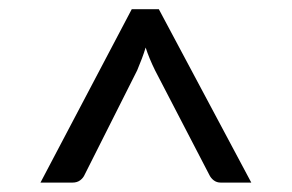

<svg xmlns="http://www.w3.org/2000/svg" viewBox="-20 -736 620 408"><path d="M514 -348 317.5 -716.5H260L66 -348H134C140.7 -348 146.2 -349.7 150.5 -353C154.8 -356.3 158 -360.3 160 -365L271.5 -586.5C275.2 -595.2 278.5 -603.5 281.5 -611.5C284.5 -619.5 287.2 -627.3 289.5 -635C294.2 -620.3 300.8 -604.2 309.5 -586.5L424.5 -365C426.8 -360 430.1 -355.9 434.2 -352.8C438.4 -349.6 443.3 -348 449 -348Z"/></svg>

Font: LatoLatin
Style: Regular
Weight: 400
Designer: Lukasz Dziedzic with Adam Twardoch and Botio Nikoltchev
Foundry: tyPoland Lukasz Dziedzic
Version: Version 2.015; 2015-08-06; http://www.latofonts.com/